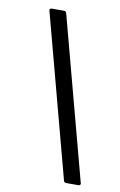

<svg xmlns="http://www.w3.org/2000/svg" viewBox="-81 -747 497 794"><g transform="rotate(10 167.0 -350.0)"><path d="M315 -8Q315 0 305 0H255Q246 0 244 -9L63 -689L62 -692Q62 -700 72 -700H122Q131 -700 133 -691L314 -11Z"/></g></svg>

Font: Barlow Condensed
Style: Regular
Weight: 400
Width: 3
Designer: Jeremy Tribby
Foundry: Tribby Type
Version: Version 1.500